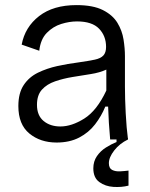

<svg xmlns="http://www.w3.org/2000/svg" viewBox="-20 -547 589 753"><path d="M202 12Q138 12 95 -23.5Q52 -59 52 -131Q52 -182 73 -213.5Q94 -245 129 -262Q164 -279 205 -288Q246 -297 286 -302Q328 -308 351.5 -313Q375 -318 385.5 -329.5Q396 -341 396 -363Q396 -406 368.5 -434.5Q341 -463 282 -463Q252 -463 220 -453Q188 -443 163.5 -418Q139 -393 134 -348L65 -372Q78 -441 133.5 -484Q189 -527 280 -527Q345 -527 383.5 -507.5Q422 -488 440.5 -457.5Q459 -427 464.5 -392Q470 -357 470 -327V-207Q470 -161 473 -103Q476 -45 482 0H412Q409 -34 407 -65.5Q405 -97 404 -129H393Q378 -92 353 -59.5Q328 -27 290.5 -7.5Q253 12 202 12ZM217 -51Q261 -51 310.5 -82Q360 -113 397 -192V-274Q371 -262 336 -256.5Q301 -251 264.5 -245Q228 -239 196 -228Q164 -217 144.5 -195.5Q125 -174 125 -136Q125 -94 151 -72.5Q177 -51 217 -51ZM484 181Q457 188 425 186Q393 184 369.5 167Q346 150 346 113Q346 86 360 65.5Q374 45 395.5 31.5Q417 18 437 10V-5H482V0Q449 16 428 43Q407 70 407 93Q407 113 420 119.5Q433 126 451 125Q469 124 484 122Z"/></svg>

Font: Bricolage Grotesque 10pt Light
Style: Regular
Weight: 300
Designer: Mathieu Triay
Foundry: Atelier Triay
Version: Version 1.000; ttfautohint (v1.8.4.7-5d5b);gftools[0.9.32]